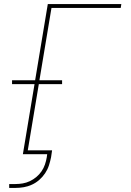

<svg xmlns="http://www.w3.org/2000/svg" viewBox="-20 -755 640 940"><path d="M25 165V146H56Q73 146 91 143Q109 140 126 132Q143 124 158 111.5Q173 99 183.5 83.5Q194 68 200 50.5Q206 33 209 15L211 0H92L149 -343H39V-362H152L214 -735H574L571 -716H232L173 -362H284V-343H170L116 -19H235L230 15Q226 35 219.5 55Q213 75 201 93Q189 111 172.5 125.5Q156 140 136.5 149Q117 158 96.5 161.5Q76 165 56 165Z"/></svg>

Font: Iosevka Curly Thin Extended
Style: Italic
Weight: 100
Width: 7
Italic angle: -9°
Monospace: yes
Designer: Belleve Invis
Foundry: Belleve Invis
Version: Version 11.1.0; ttfautohint (v1.8.3)